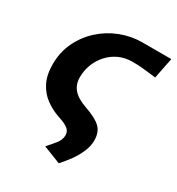

<svg xmlns="http://www.w3.org/2000/svg" viewBox="-165 -602 827 896"><g transform="rotate(30 248.5 -154.0)"><path d="M284.7 187.6 190.6 150.6Q209.6 129.5 228.3 106.5Q246.9 83.5 246.9 58.5Q246.9 37.8 230.5 24.9Q214.2 12.1 180.2 1.3Q138.1 -12.5 103.8 -37.4Q69.4 -62.4 49.3 -102Q29.2 -141.6 29.2 -198.5Q29.2 -264 55 -318.1Q80.8 -372.2 124.9 -412.3Q169.1 -452.5 225.2 -474.3Q281.3 -496.1 341.1 -496.1H496.7L474.3 -384.1Q447.1 -386.9 427.7 -389.6Q408.3 -392.2 389.7 -393.4Q371.1 -394.7 345.7 -394.7Q307.3 -394.7 275.4 -380.2Q243.5 -365.7 219.5 -339.7Q195.6 -313.7 182.4 -280.3Q169.2 -247 169.2 -209.4Q169.2 -171.7 191.1 -145.6Q213 -119.5 264.5 -101.5Q325.2 -80.5 350.3 -56.1Q375.5 -31.6 375.5 13.3Q375.5 42.7 362.2 74Q348.9 105.3 328 134.3Q307.1 163.2 284.7 187.6Z"/></g></svg>

Font: Source Sans 3
Style: Italic
Weight: 200
Italic angle: -11°
Designer: Paul D. Hunt
Foundry: Adobe
Version: Version 3.046;hotconv 1.0.118;makeotfexe 2.5.65603